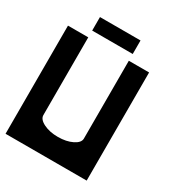

<svg xmlns="http://www.w3.org/2000/svg" viewBox="-178 -851 882 961"><g transform="rotate(30 263.5 -371.0)"><path d="M0 0V-625H117.2V-175.8Q117.2 -151.4 151.6 -134.3Q186 -117.2 234.4 -117.2Q282.7 -117.2 317.4 -134.3Q351.6 -151.4 351.6 -175.3V-625H468.8V0ZM351.6 -664.1H117.2V-742.2H351.6Z"/></g></svg>

Font: Leporid
Style: Regular
Weight: 400
Designer: GGBotNet
Foundry: GGBotNet
Version: 1.00